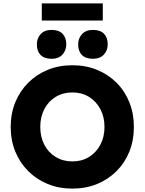

<svg xmlns="http://www.w3.org/2000/svg" viewBox="-20 -1100 852 1130"><path d="M406 10Q327 10 261 -17Q195 -44 146 -93Q97 -142 70 -208Q43 -274 43 -353Q43 -432 70 -498Q97 -564 146 -613Q195 -662 261 -689Q327 -716 406 -716Q485 -716 551 -689Q617 -662 666 -613Q715 -564 741.5 -497.5Q768 -431 768 -353Q768 -274 741.5 -208Q715 -142 666 -93Q617 -44 551 -17Q485 10 406 10ZM406 -150Q461 -150 503.5 -176Q546 -202 570.5 -248Q595 -294 595 -353Q595 -412 570.5 -458Q546 -504 503.5 -530Q461 -556 406 -556Q351 -556 308 -530Q265 -504 241 -458Q217 -412 217 -353Q217 -294 241 -248Q265 -202 308 -176Q351 -150 406 -150ZM527 -754Q484 -754 462 -776.5Q440 -799 440 -839Q440 -875 463 -899.5Q486 -924 527 -924Q570 -924 592 -901.5Q614 -879 614 -839Q614 -803 591 -778.5Q568 -754 527 -754ZM284 -754Q241 -754 219 -776.5Q197 -799 197 -839Q197 -875 219.5 -899.5Q242 -924 284 -924Q326 -924 348 -901.5Q370 -879 370 -839Q370 -803 347.5 -778.5Q325 -754 284 -754ZM226 -979V-1080H585V-979Z"/></svg>

Font: Lexend Deca
Style: Bold
Weight: 700
Designer: Bonnie Shaver-Troup, Thomas Jockin
Foundry: Lexend
Version: Version 1.008; ttfautohint (v1.8.4.7-5d5b)